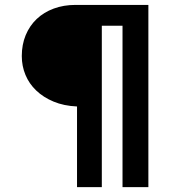

<svg xmlns="http://www.w3.org/2000/svg" viewBox="-20 -683 707 779"><path d="M292.5 -251Q238.8 -253.4 197.3 -270.8Q155.8 -288.1 127 -315.7Q98.1 -343.3 83.3 -379.2Q68.4 -415 68.4 -455.6Q68.4 -502 84.2 -540.3Q100.1 -578.6 128.9 -606Q157.7 -633.3 198 -648.2Q238.3 -663.1 286.6 -663.1H582V76.2H477.1V-578.6H393.1V76.2H292.5Z"/></svg>

Font: Basic
Style: Regular
Weight: 400
Designer: Magnus Gaarde
Foundry: Magnus Gaarde
Version: Version 1.003; ttfautohint (v1.1) -l 6 -r 16 -G 0 -x 16 -D l